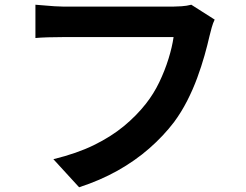

<svg xmlns="http://www.w3.org/2000/svg" viewBox="-20 -749 1040 813"><path d="M889 -666Q882 -652 876.5 -632.5Q871 -613 867 -596Q859 -560 846 -514Q833 -468 815 -419Q797 -370 772.5 -322Q748 -274 717 -232Q672 -173 612 -120.5Q552 -68 478 -26.5Q404 15 315 44L206 -75Q305 -99 377.5 -134.5Q450 -170 504 -214.5Q558 -259 598 -310Q631 -352 654.5 -401Q678 -450 693.5 -500Q709 -550 715 -592Q700 -592 665.5 -592Q631 -592 584.5 -592Q538 -592 487.5 -592Q437 -592 390 -592Q343 -592 305.5 -592Q268 -592 249 -592Q215 -592 182.5 -591Q150 -590 130 -588V-729Q146 -728 167 -726Q188 -724 211 -722.5Q234 -721 250 -721Q265 -721 295 -721Q325 -721 364 -721Q403 -721 445.5 -721Q488 -721 530 -721Q572 -721 609 -721Q646 -721 673.5 -721Q701 -721 712 -721Q727 -721 749 -722.5Q771 -724 790 -729Z"/></svg>

Font: Noto Sans JP Thin
Style: Bold
Weight: 700
Version: Version 2.004-H2;hotconv 1.0.118;makeotfexe 2.5.65603